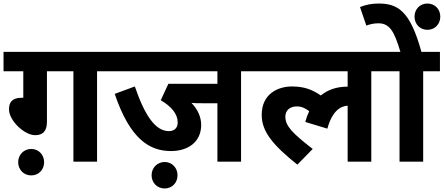

<svg xmlns="http://www.w3.org/2000/svg" viewBox="-20 -916 2515 1088"><path d="M246 -512H396V0H530V-512H624V-622H0V-512H112V-362H102C43 -362 31 -330 31 -296C31 -233 118 -150 179 -150C222 -150 246 -172 246 -226ZM83 3C83 46 115 78 157 78C199 78 230 46 230 3C230 -39 199 -72 157 -72C115 -72 83 -39 83 3Z M1346 -512H1441V-622H610V-512H1212V-441H934L891 -348C951 -313 987 -270 987 -222C987 -190 967 -173 937 -173C861 -173 801 -260 744 -426L630 -384C717 -127 828 -60 949 -60C1045 -60 1120 -111 1120 -208C1120 -254 1100 -296 1065 -333C1080 -331 1100 -331 1126 -331H1212V0H1346ZM839 77C839 120 871 152 913 152C955 152 986 120 986 77C986 35 955 2 913 2C871 2 839 35 839 77Z M1426 -512H1950V-425H1948C1889 -425 1838 -408 1798 -375C1747 -410 1701 -426 1634 -426C1556 -426 1463 -385 1463 -265C1463 -171 1525 -95 1665 17L1752 -72C1637 -161 1597 -202 1597 -255C1597 -289 1621 -313 1662 -313C1690 -313 1711 -302 1732 -286C1723 -267 1716 -247 1710 -225L1835 -187C1863 -288 1910 -315 1950 -317V0H2084V-512H2178V-622H1426Z M2378 -512H2473V-622H2368C2304 -857 2232 -896 2125 -896C2085 -896 2052 -889 2020 -876L2056 -771C2074 -778 2098 -784 2124 -784C2190 -784 2215 -735 2249 -622H2164V-512H2244V0H2378ZM2329 -822C2329 -779 2360 -747 2402 -747C2444 -747 2475 -779 2475 -822C2475 -864 2444 -896 2402 -896C2360 -896 2329 -864 2329 -822Z"/></svg>

Font: Noto Sans
Style: Bold Italic
Weight: 700
Italic angle: -12°
Designer: Monotype Design Team
Foundry: Monotype Imaging Inc.
Version: Version 2.013